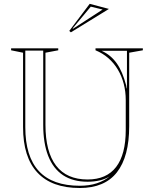

<svg xmlns="http://www.w3.org/2000/svg" viewBox="-20 -956 777 985"><path d="M389.3 8.5Q245.4 8.5 171.9 -70.6Q98.3 -149.6 98.3 -303.6V-685.6L37 -698V-708H278.8V-698L213.2 -685.6V-316.2Q213.2 -177.1 267.8 -106.1Q322.4 -35.2 429.2 -35.2Q526.4 -35.2 575.7 -99.4Q625.1 -163.6 625.1 -289.7V-442.5Q625.1 -486.2 614.8 -525.9Q604.5 -565.6 584.6 -598.9Q564.8 -632.3 535.9 -657.6Q507.1 -682.8 470 -698V-708H712.8V-698L642.8 -685.6V-308.8Q642.8 -152.7 579.9 -72.1Q517 8.5 389.3 8.5ZM389.3 -3Q438 -3 476.3 -15.6Q514.6 -28.1 543.4 -51.5Q520.2 -37.3 491.7 -30.5Q463.1 -23.7 429.2 -23.7Q354.4 -23.7 303.8 -57Q253.2 -90.4 227.4 -155.7Q201.7 -221 201.7 -316.2V-696.5H109.8V-303.6Q109.8 -153.1 179.6 -78.1Q249.3 -3 389.3 -3ZM501.2 -695.4Q525.3 -684.5 544.5 -668.5Q563.7 -652.5 579 -631Q594.2 -609.4 605.9 -581.6Q617.7 -553.7 627.2 -518.2L629.7 -503H631.3V-695.4ZM343.6 -790.1 335.4 -797.5 440.2 -936.4 538.8 -910.2ZM352.5 -810.1 355 -808.8 506.5 -907.1 445.7 -921.9Z"/></svg>

Font: Kalnia Glaze Thin
Style: Regular
Weight: 100
Version: Version 1.110